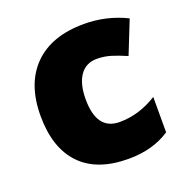

<svg xmlns="http://www.w3.org/2000/svg" viewBox="-107 -664 754 774"><g transform="rotate(-20 269.5 -276.5)"><path d="M317.9 9.8Q182.1 9.8 112.1 -63.5Q42 -136.7 42 -273.9Q42 -411.6 117.7 -487.3Q193.4 -563 333 -563Q429.2 -563 514.2 -521L458 -379.9Q423.3 -395 394 -404.1Q364.7 -413.1 333 -413.1Q286.6 -413.1 261.2 -377Q235.8 -340.8 235.8 -274.9Q235.8 -142.1 334 -142.1Q418 -142.1 495.1 -190.9V-39.1Q421.4 9.8 317.9 9.8Z"/></g></svg>

Font: OpenSans-ExtraBold
Style: Regular
Weight: 800
Foundry: Ascender Corporation
Version: Version 1.10